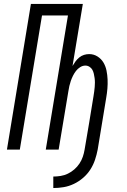

<svg xmlns="http://www.w3.org/2000/svg" viewBox="-20 -755 640 969"><path d="M249 194V136Q267 136 286 133Q305 130 322.5 121.5Q340 113 355 100Q370 87 381 70.5Q392 54 398 36Q404 18 407 0Q419 -68 430 -135.5Q441 -203 452 -270Q454 -282 455.5 -293.5Q457 -305 458 -316Q459 -327 459 -338.5Q459 -350 457.5 -361Q456 -372 453.5 -383Q451 -394 446 -403Q441 -412 431.5 -418Q422 -424 411 -424Q397 -424 384.5 -416Q372 -408 363.5 -397Q355 -386 348.5 -373Q342 -360 337.5 -347Q333 -334 330 -321Q327 -308 325 -294L276 0H211L323 -677H192L80 0H15L136 -735H398L346 -422Q353 -434 361 -445Q369 -456 380 -465Q391 -474 404 -478Q417 -482 430 -482Q453 -482 472 -470Q491 -458 502 -439.5Q513 -421 517.5 -399Q522 -377 523 -354Q524 -331 522 -307.5Q520 -284 516 -261L473 0Q468 26 459.5 51.5Q451 77 436 100.5Q421 124 399.5 142.5Q378 161 353 173Q328 185 301.5 189.5Q275 194 249 194Z"/></svg>

Font: Iosevka Curly Light Extended
Style: Italic
Weight: 300
Width: 7
Italic angle: -9°
Monospace: yes
Designer: Belleve Invis
Foundry: Belleve Invis
Version: Version 11.1.0; ttfautohint (v1.8.3)